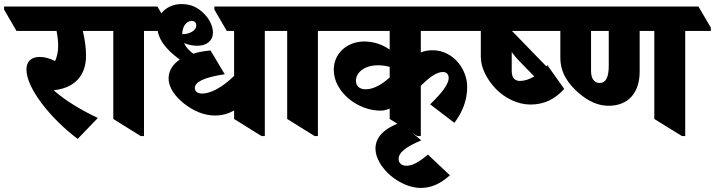

<svg xmlns="http://www.w3.org/2000/svg" viewBox="-92 -659 3515 944"><path d="M290 24 389 -79C313 -115 233 -161 172 -215C178 -216 184 -217 191 -218C283 -234 331 -295 331 -385C331 -425 325 -467 315 -507H481V-523L420 -627H-72V-612L-11 -507H186C191 -482 194 -456 194 -434C194 -404 188 -379 179 -359C153 -372 128 -379 104 -379C60 -379 38 -356 38 -317C38 -225 157 -76 290 24Z M600 10H616V-507H742V-523L682 -627H338V-612L399 -507H465V-74Z M966 -91C1001 -91 1033 -101 1059 -116V-74L1194 10H1210V-507H1336V-523L1276 -627H962V-612L1023 -507H1059V-286C999 -227 942 -199 902 -199C880 -199 866 -209 866 -226C866 -255 907 -278 1013 -294L943 -411C911 -408 883 -403 858 -395C837 -411 822 -427 813 -447C834 -439 856 -434 878 -434C925 -434 955 -459 955 -499C955 -531 937 -566 912 -591C883 -621 848 -639 801 -639C733 -639 681 -593 681 -534C681 -469 721 -418 792 -366C756 -342 737 -310 737 -274C737 -225 773 -181 814 -149C860 -113 911 -91 966 -91ZM851 -556C865 -556 873 -547 873 -534C873 -507 838 -491 805 -491H804C804 -527 823 -556 851 -556Z M1455 10H1471V-507H1597V-523L1537 -627H1193V-612L1254 -507H1320V-74Z M1778 -115C1794 -115 1809 -119 1824 -125V-74L1960 10H1977V-237C2021 -281 2055 -305 2086 -305C2104 -305 2114 -293 2114 -276C2114 -244 2081 -203 2023 -146L2142 -55C2182 -108 2205 -165 2205 -233C2205 -273 2189 -317 2162 -350C2132 -386 2088 -412 2035 -412C2012 -412 1993 -408 1977 -401V-507H2303V-523L2242 -627H1454V-612L1515 -507H1824V-415C1790 -439 1747 -455 1699 -455C1615 -455 1549 -397 1549 -316C1549 -260 1580 -208 1626 -171C1668 -137 1724 -115 1778 -115ZM1658 -262C1658 -304 1702 -338 1766 -338C1788 -338 1808 -335 1824 -330V-278C1781 -240 1743 -220 1705 -220C1676 -220 1658 -236 1658 -262Z M1976 265C2028 265 2071 246 2120 203L2012 101C1966 140 1935 156 1906 156C1883 156 1868 143 1868 123C1868 90 1903 64 1979 31L1875 -56C1794 -26 1754 17 1754 72C1754 117 1785 167 1828 204C1870 240 1926 265 1976 265Z M2516 -145C2585 -145 2637 -172 2682 -222L2599 -339C2598 -337 2596 -335 2594 -333L2425 -507H2630V-523L2569 -627H2159V-612L2220 -507H2272V-380C2272 -325 2302 -269 2344 -224C2390 -176 2454 -145 2516 -145ZM2424 -309V-403C2436 -387 2449 -371 2461 -359L2535 -283C2510 -269 2487 -261 2465 -261C2438 -261 2424 -278 2424 -309Z M2901 -139C2996 -139 3053 -202 3053 -307V-507H3125V-74L3261 10H3277V-507H3403V-523L3342 -627H2546V-612L2607 -507H2663V-376C2663 -302 2700 -248 2754 -201C2804 -159 2849 -139 2901 -139ZM2814 -309V-507H2901V-334C2901 -279 2886 -251 2857 -251C2830 -251 2814 -272 2814 -309Z"/></svg>

Font: Noto Serif Devanagari SemiCondensed Black
Style: Regular
Weight: 900
Width: 4
Designer: Universal Thirst, Indian Type Foundry and the Monotype Design Team
Foundry: Monotype Imaging Inc.
Version: Version 2.004